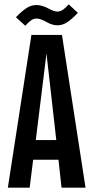

<svg xmlns="http://www.w3.org/2000/svg" viewBox="-20 -860 428 880"><path d="M372 0H262L248 -128H132L116 0H16L124 -700H264ZM238 -218 193 -615 144 -218ZM147 -837Q173 -837 204 -820Q228 -807 243 -807Q256 -807 268 -815Q280 -823 295 -840L337 -801Q309 -772 288 -758Q267 -744 243 -744Q220 -744 193 -759Q165 -775 148 -775Q135 -775 123.5 -767.5Q112 -760 96 -742L53 -781Q82 -811 103 -824Q124 -837 147 -837Z"/></svg>

Font: Piscolabis
Style: Regular
Weight: 400
Designer: Ariel Martín Pérez
Foundry: Tunera Type Foundry
Version: Version 1.000